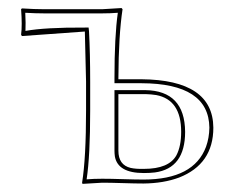

<svg xmlns="http://www.w3.org/2000/svg" viewBox="-20 -452 579 475"><path d="M192.9 -250Q192.9 -250 189.9 -374Q189.9 -374 34.2 -362.8L32.2 -366.2Q35.2 -389.2 32.2 -429.2L34.2 -431.2Q64.5 -429.2 88.9 -429.2H232.9Q232.9 -429.2 280.8 -432.1L283.2 -429.2Q273.4 -364.7 272.9 -258.8V-255.9H330.1Q506.8 -254.4 507.8 -136.2Q507.8 -45.9 422.9 -12.7Q384.8 1.5 335 2Q314.9 2 284.2 1Q252.4 0 232.9 0L184.1 2.9L183.1 0Q192.9 -61 192.9 -179.2ZM428.2 -126Q428.2 -205.1 366.7 -216.8Q354 -218.8 339.8 -219.2H272.9V-79.1Q272.9 -43.9 303.2 -36.6Q316.4 -33.7 335.9 -34.2Q397.9 -34.2 416.5 -67.9Q428.2 -90.3 428.2 -126ZM203.1 -250V-179.2Q203.1 -65.9 194.3 -8.3Q211.4 -9.8 232.9 -9.8Q252.9 -9.8 284.4 -8.8Q315.9 -7.8 335 -7.8Q459.5 -7.8 489.7 -88.9Q497.6 -110.8 498 -136.2Q496.6 -245.6 330.1 -246.1H263.2V-258.8Q263.2 -362.3 271.5 -420.4Q253.9 -418.9 232.9 -418.9H88.9Q67.9 -418.9 42.5 -420.4Q43.9 -394 43 -375.5Q90.8 -384.3 189.9 -383.8H199.2L200.2 -374.5Q203.1 -320.3 203.1 -250ZM438 -126Q438 -35.6 363.3 -25.4Q350.6 -23.9 335.9 -23.9Q271.5 -23.9 264.2 -64.9Q263.2 -72.3 263.2 -79.1V-229H339.8Q437 -227.5 438 -126Z"/></svg>

Font: Linux Biolinum Outline O
Style: Bold
Weight: 700
Designer: Philipp H. Poll
Foundry: Philipp H. Poll
Version: Version 0.9.2